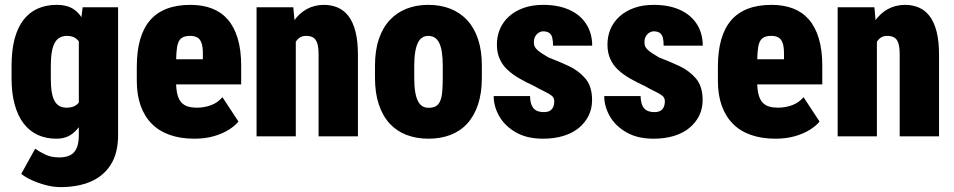

<svg xmlns="http://www.w3.org/2000/svg" viewBox="-20 -558 3906 786"><path d="M318.4 -528.3H463.4V-4.9Q463.4 68.4 433.8 115.5Q404.3 162.6 351.6 185.3Q298.8 208 228 208Q199.7 208 169.2 200.2Q138.7 192.4 111.6 180.2Q84.5 168 66.9 153.8L124 50.8Q138.7 61.5 163.8 74Q189 86.4 222.7 86.4Q249 86.4 266.8 77.6Q284.7 68.8 293.7 48.6Q302.7 28.3 302.7 -5.9V-403.3ZM27.3 -238.3V-287.6Q27.3 -352.5 40 -399.7Q52.7 -446.8 76.9 -477.5Q101.1 -508.3 135.3 -523.2Q169.4 -538.1 211.9 -538.1Q257.3 -538.1 284.7 -518.1Q312 -498 326.9 -462.4Q341.8 -426.8 350.1 -378.9Q358.4 -331.1 365.2 -276.4V-243.2Q357.9 -191.9 347.4 -146.2Q336.9 -100.6 319.8 -65.4Q302.7 -30.3 276.1 -10.3Q249.5 9.8 210.9 9.8Q168.5 9.8 134.8 -5.6Q101.1 -21 77.1 -52Q53.2 -83 40.3 -129.4Q27.3 -175.8 27.3 -238.3ZM188 -287.6V-238.3Q188 -204.1 191.9 -180.9Q195.8 -157.7 204.1 -143.6Q212.4 -129.4 224.6 -123.3Q236.8 -117.2 253.4 -117.2Q280.3 -117.2 295.9 -130.9Q311.5 -144.5 317.9 -170.2Q324.2 -195.8 321.3 -230.5V-290Q322.8 -320.3 319.3 -343Q315.9 -365.7 307.6 -380.9Q299.3 -396 286.1 -403.6Q272.9 -411.1 254.4 -411.1Q238.8 -411.1 226.3 -405Q213.9 -398.9 205.3 -384.8Q196.8 -370.6 192.4 -346.7Q188 -322.8 188 -287.6Z M775.4 9.8Q718.8 9.8 674.6 -5.9Q630.4 -21.5 600.6 -52Q570.8 -82.5 555.4 -126.5Q540 -170.4 540 -227.1V-284.7Q540 -348.1 553.5 -395.5Q566.9 -442.9 593.8 -474.4Q620.6 -505.9 662.1 -522Q703.6 -538.1 759.8 -538.1Q809.1 -538.1 847.4 -523.4Q885.7 -508.8 912.4 -478.3Q939 -447.8 953.1 -400.6Q967.3 -353.5 967.3 -289.1V-212.4H600.1V-315.4H810.5V-333.5Q811 -365.7 804.9 -382.3Q798.8 -398.9 787.1 -405Q775.4 -411.1 758.3 -411.1Q738.3 -411.1 726.6 -404.3Q714.8 -397.5 709.5 -382.8Q704.1 -368.2 702.4 -343.8Q700.7 -319.3 700.7 -284.7V-227.1Q700.7 -192.9 706.3 -171.4Q711.9 -149.9 722.9 -138.2Q733.9 -126.5 749.8 -121.8Q765.6 -117.2 786.1 -117.2Q815.4 -117.2 843.3 -127.2Q871.1 -137.2 890.6 -160.2L956.1 -60.5Q942.9 -43.5 917 -27.1Q891.1 -10.7 855.5 -0.5Q819.8 9.8 775.4 9.8Z M1190.9 -415.5V0H1030.3V-528.3H1180.7ZM1171.9 -282.2 1135.7 -281.2Q1134.8 -341.8 1146.7 -389.4Q1158.7 -437 1181.4 -470.2Q1204.1 -503.4 1235.8 -520.8Q1267.6 -538.1 1306.6 -538.1Q1336.4 -538.1 1362.1 -527.3Q1387.7 -516.6 1406.2 -492.7Q1424.8 -468.8 1435.1 -429.4Q1445.3 -390.1 1445.3 -332.5V0H1284.2V-333Q1284.2 -364.7 1278.6 -381.6Q1272.9 -398.4 1261.5 -404.8Q1250 -411.1 1232.4 -411.1Q1215.3 -411.1 1203.4 -401.4Q1191.4 -391.6 1184.3 -374.3Q1177.2 -356.9 1174.6 -333.5Q1171.9 -310.1 1171.9 -282.2Z M1515.1 -239.3V-288.6Q1515.1 -351.1 1530.8 -397.7Q1546.4 -444.3 1575.2 -475.3Q1604 -506.3 1644 -522.2Q1684.1 -538.1 1733.4 -538.1Q1783.7 -538.1 1823.7 -522.2Q1863.8 -506.3 1892.6 -475.3Q1921.4 -444.3 1937 -397.7Q1952.6 -351.1 1952.6 -288.6V-239.3Q1952.6 -177.2 1937 -130.4Q1921.4 -83.5 1892.8 -52.2Q1864.3 -21 1824 -5.6Q1783.7 9.8 1734.4 9.8Q1685.1 9.8 1644.5 -5.6Q1604 -21 1575.2 -52.2Q1546.4 -83.5 1530.8 -130.4Q1515.1 -177.2 1515.1 -239.3ZM1675.8 -288.6V-239.3Q1675.8 -205.6 1679.7 -181.9Q1683.6 -158.2 1691.2 -143.8Q1698.7 -129.4 1709.5 -123Q1720.2 -116.7 1734.4 -116.7Q1752.4 -116.7 1763.9 -123Q1775.4 -129.4 1781.7 -143.8Q1788.1 -158.2 1790.3 -181.9Q1792.5 -205.6 1792.5 -239.3V-288.6Q1792.5 -321.8 1788.8 -345Q1785.2 -368.2 1777.6 -383.1Q1770 -397.9 1758.8 -404.5Q1747.6 -411.1 1733.4 -411.1Q1719.7 -411.1 1709 -404.5Q1698.2 -397.9 1690.9 -383.1Q1683.6 -368.2 1679.7 -345Q1675.8 -321.8 1675.8 -288.6Z M2249 -143.6Q2249 -157.7 2238.8 -166Q2228.5 -174.3 2210 -183.1Q2191.4 -191.9 2165.5 -206.5Q2134.3 -220.7 2106.7 -236.6Q2079.1 -252.4 2058.3 -271.5Q2037.6 -290.5 2025.9 -316.2Q2014.2 -341.8 2014.2 -375.5Q2014.2 -409.7 2026.6 -439Q2039.1 -468.3 2063.5 -490.5Q2087.9 -512.7 2123 -525.4Q2158.2 -538.1 2203.6 -538.1Q2265.6 -538.1 2310.5 -517.8Q2355.5 -497.6 2379.9 -459.7Q2404.3 -421.9 2404.3 -371.1H2244.1Q2244.1 -391.1 2240.7 -404.1Q2237.3 -417 2228.3 -423.3Q2219.2 -429.7 2203.1 -429.7Q2194.8 -429.7 2186 -424.6Q2177.2 -419.4 2171.4 -409.4Q2165.5 -399.4 2165.5 -384.3Q2165.5 -373.5 2169.7 -366Q2173.8 -358.4 2181.6 -351.8Q2189.5 -345.2 2200 -338.4Q2210.4 -331.5 2224.6 -323.2Q2266.6 -307.1 2307.6 -288.1Q2348.6 -269 2376.2 -236.8Q2403.8 -204.6 2403.8 -148.4Q2403.8 -113.3 2389.6 -84.5Q2375.5 -55.7 2349.4 -34.2Q2323.2 -12.7 2286.1 -1.5Q2249 9.8 2202.6 9.8Q2137.2 9.8 2092 -16.1Q2046.9 -42 2023.9 -82Q2001 -122.1 2001 -164.6H2149.9Q2150.4 -140.1 2157.2 -125.7Q2164.1 -111.3 2176.3 -105.2Q2188.5 -99.1 2207 -99.1Q2221.2 -99.1 2230.5 -104.2Q2239.7 -109.4 2244.4 -119.4Q2249 -129.4 2249 -143.6Z M2701.7 -143.6Q2701.7 -157.7 2691.4 -166Q2681.2 -174.3 2662.6 -183.1Q2644 -191.9 2618.2 -206.5Q2586.9 -220.7 2559.3 -236.6Q2531.7 -252.4 2511 -271.5Q2490.2 -290.5 2478.5 -316.2Q2466.8 -341.8 2466.8 -375.5Q2466.8 -409.7 2479.2 -439Q2491.7 -468.3 2516.1 -490.5Q2540.5 -512.7 2575.7 -525.4Q2610.8 -538.1 2656.2 -538.1Q2718.3 -538.1 2763.2 -517.8Q2808.1 -497.6 2832.5 -459.7Q2856.9 -421.9 2856.9 -371.1H2696.8Q2696.8 -391.1 2693.4 -404.1Q2689.9 -417 2680.9 -423.3Q2671.9 -429.7 2655.8 -429.7Q2647.5 -429.7 2638.7 -424.6Q2629.9 -419.4 2624 -409.4Q2618.2 -399.4 2618.2 -384.3Q2618.2 -373.5 2622.3 -366Q2626.5 -358.4 2634.3 -351.8Q2642.1 -345.2 2652.6 -338.4Q2663.1 -331.5 2677.2 -323.2Q2719.2 -307.1 2760.3 -288.1Q2801.3 -269 2828.9 -236.8Q2856.4 -204.6 2856.4 -148.4Q2856.4 -113.3 2842.3 -84.5Q2828.1 -55.7 2802 -34.2Q2775.9 -12.7 2738.8 -1.5Q2701.7 9.8 2655.3 9.8Q2589.8 9.8 2544.7 -16.1Q2499.5 -42 2476.6 -82Q2453.6 -122.1 2453.6 -164.6H2602.5Q2603 -140.1 2609.9 -125.7Q2616.7 -111.3 2628.9 -105.2Q2641.1 -99.1 2659.7 -99.1Q2673.8 -99.1 2683.1 -104.2Q2692.4 -109.4 2697 -119.4Q2701.7 -129.4 2701.7 -143.6Z M3154.3 9.8Q3097.7 9.8 3053.5 -5.9Q3009.3 -21.5 2979.5 -52Q2949.7 -82.5 2934.3 -126.5Q2918.9 -170.4 2918.9 -227.1V-284.7Q2918.9 -348.1 2932.4 -395.5Q2945.8 -442.9 2972.7 -474.4Q2999.5 -505.9 3041 -522Q3082.5 -538.1 3138.7 -538.1Q3188 -538.1 3226.3 -523.4Q3264.6 -508.8 3291.3 -478.3Q3317.9 -447.8 3332 -400.6Q3346.2 -353.5 3346.2 -289.1V-212.4H2979V-315.4H3189.5V-333.5Q3189.9 -365.7 3183.8 -382.3Q3177.7 -398.9 3166 -405Q3154.3 -411.1 3137.2 -411.1Q3117.2 -411.1 3105.5 -404.3Q3093.8 -397.5 3088.4 -382.8Q3083 -368.2 3081.3 -343.8Q3079.6 -319.3 3079.6 -284.7V-227.1Q3079.6 -192.9 3085.2 -171.4Q3090.8 -149.9 3101.8 -138.2Q3112.8 -126.5 3128.7 -121.8Q3144.5 -117.2 3165 -117.2Q3194.3 -117.2 3222.2 -127.2Q3250 -137.2 3269.5 -160.2L3335 -60.5Q3321.8 -43.5 3295.9 -27.1Q3270 -10.7 3234.4 -0.5Q3198.7 9.8 3154.3 9.8Z M3569.8 -415.5V0H3409.2V-528.3H3559.6ZM3550.8 -282.2 3514.6 -281.2Q3513.7 -341.8 3525.6 -389.4Q3537.6 -437 3560.3 -470.2Q3583 -503.4 3614.7 -520.8Q3646.5 -538.1 3685.5 -538.1Q3715.3 -538.1 3741 -527.3Q3766.6 -516.6 3785.2 -492.7Q3803.7 -468.8 3814 -429.4Q3824.2 -390.1 3824.2 -332.5V0H3663.1V-333Q3663.1 -364.7 3657.5 -381.6Q3651.9 -398.4 3640.4 -404.8Q3628.9 -411.1 3611.3 -411.1Q3594.2 -411.1 3582.3 -401.4Q3570.3 -391.6 3563.2 -374.3Q3556.2 -356.9 3553.5 -333.5Q3550.8 -310.1 3550.8 -282.2Z"/></svg>

Font: Roboto Condensed Black
Style: Regular
Weight: 900
Designer: Christian Robertson
Foundry: Google
Version: Version 3.008; 2023